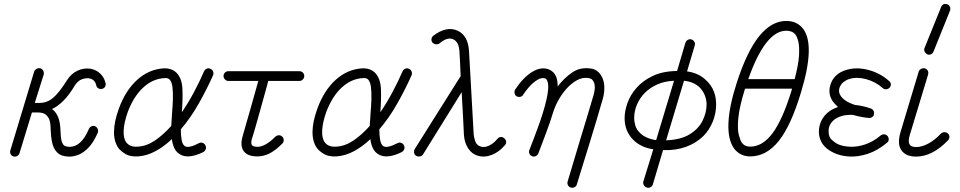

<svg xmlns="http://www.w3.org/2000/svg" viewBox="-20 -756 4718 944"><path d="M322 14Q282 14 262.5 -5Q243 -24 236.5 -54.5Q230 -85 229 -120Q229 -162 217 -179Q205 -196 191.5 -199.5Q178 -203 171 -203H137L76 -3Q73 6 64.5 11Q56 16 46 13Q36 10 32 1Q28 -8 31 -17L148 -404Q152 -414 160.5 -418Q169 -422 179 -420Q188 -417 192.5 -408.5Q197 -400 195 -390L151 -250H175Q211 -250 240.5 -274.5Q270 -299 309 -361Q329 -393 360 -408Q391 -423 425 -418Q453 -413 473 -394Q493 -375 499 -347Q501 -338 496.5 -329.5Q492 -321 481 -319Q471 -317 463 -322Q455 -327 453 -337Q447 -366 417 -371Q401 -373 382 -366Q363 -359 348 -336Q321 -290 292.5 -261.5Q264 -233 236 -220Q257 -204 266.5 -178.5Q276 -153 277 -120Q278 -79 283.5 -61Q289 -43 299 -38.5Q309 -34 322 -34Q380 -34 417 -122Q421 -131 430 -135Q439 -139 448 -135Q457 -131 460.5 -121.5Q464 -112 461 -104Q440 -56 415.5 -30.5Q391 -5 367 4.5Q343 14 322 14Z M659 13Q619 15 596.5 1Q574 -13 563 -27Q540 -59 540.5 -108Q541 -157 564 -221Q597 -312 655 -364Q713 -416 786 -420Q825 -421 848 -398Q875 -370 877 -317.5Q879 -265 874 -204Q906 -251 934 -303.5Q962 -356 983 -405Q988 -415 997 -418.5Q1006 -422 1014 -418Q1024 -414 1027.5 -405Q1031 -396 1028 -387Q997 -317 957 -246.5Q917 -176 869 -120Q869 -91 873 -68.5Q877 -46 888 -38Q906 -25 958 -52Q967 -57 976.5 -53.5Q986 -50 990 -41Q995 -32 991.5 -22.5Q988 -13 979 -8Q903 29 862 1Q845 -10 836.5 -29Q828 -48 825 -72Q786 -35 744 -12.5Q702 10 659 13ZM657 -35Q700 -37 741.5 -65Q783 -93 822 -137Q823 -152 824 -168.5Q825 -185 826 -201Q829 -234 830 -267Q831 -300 828 -326.5Q825 -353 814 -365Q811 -368 805.5 -370.5Q800 -373 789 -372Q731 -369 684 -325.5Q637 -282 608 -205Q590 -154 588 -115Q586 -76 601 -56Q619 -32 657 -35Z M1245 13Q1196 13 1177.5 -14Q1159 -41 1174 -90Q1180 -112 1190.5 -148Q1201 -184 1212.5 -224.5Q1224 -265 1234 -301Q1244 -337 1250 -358H1103Q1093 -358 1086 -365.5Q1079 -373 1079 -382Q1079 -392 1086 -399Q1093 -406 1103 -406H1452Q1462 -406 1469 -399Q1476 -392 1476 -382Q1476 -373 1469 -365.5Q1462 -358 1452 -358H1299Q1295 -343 1285 -306.5Q1275 -270 1262.5 -225.5Q1250 -181 1238.5 -140Q1227 -99 1219 -75Q1212 -53 1219 -42Q1224 -37 1232 -35.5Q1240 -34 1245 -34Q1284 -34 1334 -84Q1342 -91 1351.5 -91Q1361 -91 1368 -84Q1375 -77 1375 -67Q1375 -57 1368 -50Q1335 -17 1306 -2Q1277 13 1245 13Z M1635 13Q1595 15 1572.5 1Q1550 -13 1539 -27Q1516 -59 1516.5 -108Q1517 -157 1540 -221Q1573 -312 1631 -364Q1689 -416 1762 -420Q1801 -421 1824 -398Q1851 -370 1853 -317.5Q1855 -265 1850 -204Q1882 -251 1910 -303.5Q1938 -356 1959 -405Q1964 -415 1973 -418.5Q1982 -422 1990 -418Q2000 -414 2003.5 -405Q2007 -396 2004 -387Q1973 -317 1933 -246.5Q1893 -176 1845 -120Q1845 -91 1849 -68.5Q1853 -46 1864 -38Q1882 -25 1934 -52Q1943 -57 1952.5 -53.5Q1962 -50 1966 -41Q1971 -32 1967.5 -22.5Q1964 -13 1955 -8Q1879 29 1838 1Q1821 -10 1812.5 -29Q1804 -48 1801 -72Q1762 -35 1720 -12.5Q1678 10 1635 13ZM1633 -35Q1676 -37 1717.5 -65Q1759 -93 1798 -137Q1799 -152 1800 -168.5Q1801 -185 1802 -201Q1805 -234 1806 -267Q1807 -300 1804 -326.5Q1801 -353 1790 -365Q1787 -368 1781.5 -370.5Q1776 -373 1765 -372Q1707 -369 1660 -325.5Q1613 -282 1584 -205Q1566 -154 1564 -115Q1562 -76 1577 -56Q1595 -32 1633 -35Z M2026 10Q2018 5 2016 -4.5Q2014 -14 2019 -23L2245 -382Q2245 -382 2244 -401Q2243 -420 2242 -448.5Q2241 -477 2239 -503Q2236 -549 2210 -562Q2181 -577 2140 -542Q2132 -537 2122 -538.5Q2112 -540 2106 -547Q2100 -555 2101.5 -564.5Q2103 -574 2110 -580Q2176 -630 2230 -605Q2281 -582 2286 -505L2309 -95Q2310 -82 2316.5 -62Q2323 -42 2342 -36Q2361 -29 2384.5 -40Q2408 -51 2426 -74Q2433 -82 2442.5 -82.5Q2452 -83 2459 -76Q2467 -70 2468.5 -60.5Q2470 -51 2463 -43Q2435 -9 2398 5.5Q2361 20 2327 9Q2299 0 2281.5 -27Q2264 -54 2261 -92Q2259 -145 2256 -193.5Q2253 -242 2251.5 -272.5Q2250 -303 2250 -303L2060 3Q2055 11 2045 13Q2035 15 2026 10Z M2786 166Q2777 163 2772.5 154.5Q2768 146 2771 136Q2782 100 2797.5 47.5Q2813 -5 2831 -64.5Q2849 -124 2866.5 -181.5Q2884 -239 2897 -284Q2909 -323 2902 -346Q2895 -369 2875 -372Q2845 -377 2817.5 -362Q2790 -347 2766.5 -321Q2743 -295 2725.5 -263.5Q2708 -232 2699 -202Q2686 -159 2666.5 -106.5Q2647 -54 2627 -2Q2623 7 2614 11.5Q2605 16 2597 12Q2587 9 2583 -0.5Q2579 -10 2583 -19Q2592 -42 2606 -78.5Q2620 -115 2634.5 -156.5Q2649 -198 2660 -238.5Q2671 -279 2674.5 -311.5Q2678 -344 2670 -360Q2666 -369 2661 -370Q2641 -378 2611 -356Q2581 -334 2552 -290Q2548 -282 2538 -280Q2528 -278 2519 -283Q2512 -288 2510 -298Q2508 -308 2513 -316Q2553 -376 2596.5 -402.5Q2640 -429 2678 -415Q2704 -404 2714 -380Q2722 -359 2722 -331Q2753 -372 2793 -399.5Q2833 -427 2885 -419Q2916 -415 2935 -386Q2949 -364 2951 -334Q2953 -304 2944 -271Q2931 -225 2912.5 -163.5Q2894 -102 2875 -40Q2856 22 2840 73Q2824 124 2816 151Q2814 160 2804.5 164.5Q2795 169 2786 166Z M3160 166Q3150 163 3145.5 154.5Q3141 146 3143 137L3192 -22Q3131 -31 3094 -68Q3051 -111 3051 -175Q3051 -210 3065 -249.5Q3079 -289 3109.5 -324Q3140 -359 3189 -382.5Q3238 -406 3309 -407L3350 -546Q3354 -556 3362.5 -560.5Q3371 -565 3380 -562Q3389 -559 3394 -550.5Q3399 -542 3396 -533L3358 -405Q3387 -401 3411.5 -389.5Q3436 -378 3455 -358Q3501 -314 3501 -242Q3501 -199 3484.5 -158Q3468 -117 3439 -88Q3404 -53 3354 -34.5Q3304 -16 3242 -18H3240L3190 150Q3187 160 3178.5 164.5Q3170 169 3160 166ZM3255 -66Q3328 -69 3371.5 -96Q3415 -123 3434.5 -163Q3454 -203 3454 -242Q3454 -266 3445 -288Q3436 -310 3421 -325Q3392 -354 3343 -359ZM3206 -67 3294 -359Q3249 -357 3213 -341.5Q3177 -326 3151 -300Q3126 -275 3112 -242.5Q3098 -210 3098 -175Q3098 -160 3103.5 -139.5Q3109 -119 3127 -102Q3154 -75 3206 -67Z M3668 13Q3619 13 3589 -26Q3558 -70 3561.5 -151.5Q3565 -233 3602 -348Q3652 -503 3712.5 -578Q3773 -653 3846 -653Q3899 -653 3929 -614Q3989 -534 3918 -301Q3869 -138 3808.5 -62.5Q3748 13 3668 13ZM3668 -35Q3730 -35 3779.5 -102.5Q3829 -170 3873 -315L3874 -320H3643Q3615 -230 3610 -175Q3605 -120 3612.5 -92.5Q3620 -65 3627 -55Q3641 -35 3668 -35ZM3659 -367H3887Q3906 -439 3908.5 -483.5Q3911 -528 3905 -552Q3899 -576 3891 -586Q3876 -605 3846 -605Q3743 -605 3659 -367Z M4081 -4Q4008 -37 4006 -107Q4006 -138 4019.5 -164.5Q4033 -191 4058 -209Q4068 -216 4078.5 -221Q4089 -226 4100 -230Q4093 -237 4086.5 -243.5Q4080 -250 4075 -257Q4050 -293 4062 -336Q4078 -394 4143 -413Q4193 -427 4250 -412Q4307 -397 4351 -358Q4359 -352 4360 -342.5Q4361 -333 4354 -325Q4347 -318 4337.5 -317Q4328 -316 4320 -323Q4285 -354 4239.5 -366.5Q4194 -379 4157 -368Q4143 -364 4128.5 -353.5Q4114 -343 4107 -323Q4101 -302 4114 -284Q4132 -257 4183 -240Q4221 -237 4263 -222Q4271 -219 4275 -211Q4279 -203 4277 -194Q4276 -186 4268.5 -180.5Q4261 -175 4251 -176Q4211 -180 4174 -191Q4120 -194 4085 -170Q4070 -159 4061.5 -143.5Q4053 -128 4054 -108Q4054 -82 4070.5 -67.5Q4087 -53 4100 -47Q4125 -36 4160 -34.5Q4195 -33 4234 -46Q4273 -59 4310 -90Q4318 -96 4327.5 -95.5Q4337 -95 4344 -87Q4350 -79 4349.5 -69.5Q4349 -60 4341 -54Q4294 -15 4246 0.5Q4198 16 4155.5 13.5Q4113 11 4081 -4Z M4484 14Q4434 14 4412 -17Q4390 -48 4408 -108L4497 -404Q4500 -413 4509 -417.5Q4518 -422 4527 -420Q4537 -417 4541.5 -408.5Q4546 -400 4543 -389L4454 -95Q4442 -60 4454 -43Q4459 -37 4468 -35Q4477 -33 4484 -33Q4513 -33 4545 -50.5Q4577 -68 4606 -99Q4614 -106 4623.5 -106Q4633 -106 4640 -100Q4648 -93 4648 -83Q4648 -73 4641 -66Q4564 14 4484 14ZM4570 -503Q4566 -493 4557 -489Q4548 -485 4539 -489Q4530 -494 4526 -502.5Q4522 -511 4526 -521L4607 -721Q4611 -732 4619.5 -735Q4628 -738 4638 -735Q4647 -731 4650.5 -722Q4654 -713 4651 -704Z"/></svg>

Font: Zen Kurenaido
Style: Regular
Weight: 400
Designer: Yoshimichi Ohira
Foundry: Positype
Version: Version 1.001